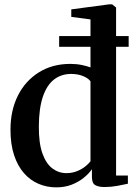

<svg xmlns="http://www.w3.org/2000/svg" viewBox="-20 -838 616 870"><path d="M235 11Q192.5 11 154.8 -5Q117 -21 88.5 -53.5Q60 -86 43.8 -135Q27.5 -184 27.5 -250Q27.5 -338 61.2 -405Q95 -472 156.2 -510.2Q217.5 -548.5 298.5 -548.5Q326.5 -548.5 350.5 -543.5Q374.5 -538.5 390 -532.5V-750L303 -761.5V-795.5L475.5 -818.5H488L506 -804V-42.5H559.5V-5.5Q540.5 -1 511.5 4.2Q482.5 9.5 453.5 9.5Q427 9.5 411.8 1Q396.5 -7.5 396.5 -36.5V-71.5Q383.5 -52 360.2 -33Q337 -14 305.5 -1.5Q274 11 235 11ZM280.5 -53.5Q306.5 -53.5 328 -62Q349.5 -70.5 365.5 -83Q381.5 -95.5 390 -107V-469.5Q381.5 -482.5 357.5 -492.8Q333.5 -503 302.5 -503Q258 -503 225.2 -478Q192.5 -453 174.5 -400.5Q156.5 -348 156 -266Q155.5 -189.5 172.2 -142.8Q189 -96 217.5 -74.8Q246 -53.5 280.5 -53.5ZM248 -674.5H563V-626H248Z"/></svg>

Font: Merriweather 72pt SemiBold
Style: Regular
Weight: 600
Version: Version 2.100